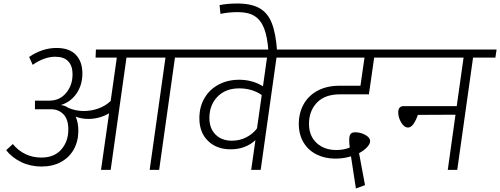

<svg xmlns="http://www.w3.org/2000/svg" viewBox="-20 -967 2847 1093"><path d="M1103 -639H976L886 0H832L922 -639H700L610 0H555L601 -322Q546 -290 483 -290Q444 -290 411 -303Q426 -268 426 -223Q426 -164 400.5 -117.5Q375 -71 327.5 -45Q280 -19 216 -19Q153 -19 100.5 -44.5Q48 -70 15 -112L53 -147Q83 -110 124.5 -90Q166 -70 215 -70Q289 -70 329 -116Q369 -162 369 -230Q369 -288 341 -316.5Q313 -345 271 -345H179V-394H260Q320 -394 356.5 -438Q393 -482 393 -544Q393 -592 368.5 -618Q344 -644 295 -644Q232 -644 166 -598L146 -643Q221 -694 302 -694Q375 -694 412 -655Q449 -616 449 -549Q449 -483 415.5 -434.5Q382 -386 326 -369Q349 -367 369 -353Q412 -335 456 -335Q499 -335 539 -349Q579 -363 610 -392L645 -639H524L526 -685H1110Z M1681 -639H1554L1464 0H1410L1434 -169Q1377 -117 1293 -117Q1213 -117 1164 -165Q1115 -213 1115 -294Q1115 -359 1144 -408.5Q1173 -458 1224.5 -485.5Q1276 -513 1342 -513Q1416 -513 1477 -476L1500 -639H1069L1075 -685H1688ZM1443 -236 1470 -426Q1445 -444 1412 -454Q1379 -464 1342 -464Q1264 -464 1218 -416.5Q1172 -369 1172 -295Q1172 -236 1207 -201Q1242 -166 1300 -166Q1345 -166 1382.5 -185.5Q1420 -205 1443 -236Z M1334 -898Q1282 -898 1235 -888L1230 -938Q1275 -947 1331 -947Q1410 -947 1457 -920.5Q1504 -894 1527 -836Q1550 -778 1557 -680L1508 -677Q1502 -758 1483.5 -805.5Q1465 -853 1429.5 -875.5Q1394 -898 1334 -898Z M1739 -262Q1739 -193 1782.5 -153Q1826 -113 1894 -113Q1937 -113 1971 -127Q1968 -150 1968 -171Q1968 -195 1976 -204.5Q1984 -214 2002 -214Q2032 -214 2059.5 -199Q2087 -184 2087 -163Q2087 -148 2070 -129.5Q2053 -111 2024 -95L2058 87L2006 106L1978 -77Q1936 -64 1889 -64Q1830 -64 1782.5 -87.5Q1735 -111 1708 -156Q1681 -201 1681 -262Q1681 -324 1708.5 -373.5Q1736 -423 1788.5 -451Q1841 -479 1914 -479H2032L2055 -639H1647L1654 -685H2254L2247 -639H2110L2080 -430H1915Q1829 -430 1784 -382.5Q1739 -335 1739 -262Z M2800 -639H2673L2583 0H2529L2573 -314L2359 -313Q2333 -241 2303 -241Q2281 -241 2264 -269.5Q2247 -298 2247 -328Q2247 -363 2279 -363H2580L2619 -639H2209L2216 -685H2807Z"/></svg>

Font: FiraGO Light
Style: Italic
Weight: 300
Italic angle: -8°
Designer: bBox Type GmbH
Foundry: bBox Type GmbH
Version: Version 1.001